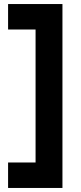

<svg xmlns="http://www.w3.org/2000/svg" viewBox="-20 -750 399 950"><path d="M20 180V54H156V-604H20V-730H289V180Z"/></svg>

Font: MuseoModerno Thin SemiBold
Style: Regular
Weight: 600
Version: Version 1.003